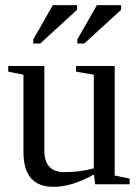

<svg xmlns="http://www.w3.org/2000/svg" viewBox="-20 -715 540 745"><path d="M345 -37H343Q258 10 188 10Q71 10 71 -125V-425L12 -437V-459H152V-131Q152 -47 230 -47Q292 -47 344 -62V-425L275 -437V-459H425V-34L483 -22V0H349ZM109 -546V-562L185 -695H279V-677L136 -546ZM280 -546V-562L356 -695H450V-677L307 -546Z"/></svg>

Font: Libra Serif Modern
Style: Regular
Weight: 400
Designer: Stefan Peev, Context Ltd
Foundry: Stefan Peev, Context Ltd
Version: Version 1.000